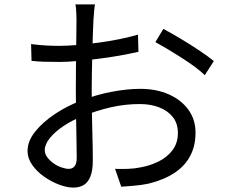

<svg xmlns="http://www.w3.org/2000/svg" viewBox="-20 -819 1040 871"><path d="M411 -799Q409 -790 408 -778.5Q407 -767 406 -754Q405 -741 404 -730Q403 -707 401.5 -670Q400 -633 399 -588.5Q398 -544 397 -498.5Q396 -453 396 -414Q396 -375 396.5 -328.5Q397 -282 398.5 -236.5Q400 -191 400.5 -152.5Q401 -114 401 -91Q401 -45 390 -18Q379 9 359.5 20.5Q340 32 313 32Q284 32 248 18.5Q212 5 179.5 -18Q147 -41 126 -71Q105 -101 105 -134Q105 -179 139.5 -222Q174 -265 229.5 -302Q285 -339 347 -362Q415 -389 486 -402.5Q557 -416 616 -416Q689 -416 745.5 -391Q802 -366 834.5 -321.5Q867 -277 867 -217Q867 -157 842.5 -111Q818 -65 770.5 -34Q723 -3 654 14Q621 21 588.5 23.5Q556 26 530 28L502 -53Q530 -52 560.5 -53Q591 -54 619 -60Q663 -68 701.5 -87.5Q740 -107 763.5 -139Q787 -171 787 -216Q787 -259 764 -288Q741 -317 702 -332Q663 -347 615 -347Q549 -347 486 -333Q423 -319 358 -293Q310 -275 270 -248.5Q230 -222 206.5 -193Q183 -164 183 -138Q183 -121 194.5 -105.5Q206 -90 223 -78Q240 -66 259 -59.5Q278 -53 292 -53Q309 -53 318.5 -65Q328 -77 328 -102Q328 -131 327 -182.5Q326 -234 325 -294.5Q324 -355 324 -410Q324 -453 324.5 -502Q325 -551 325.5 -597Q326 -643 326.5 -678Q327 -713 327 -728Q327 -738 326.5 -751.5Q326 -765 325 -778Q324 -791 322 -799ZM721 -688Q757 -669 801 -642.5Q845 -616 885.5 -589Q926 -562 950 -542L909 -478Q891 -496 863 -516.5Q835 -537 803 -557.5Q771 -578 740 -596.5Q709 -615 685 -628ZM121 -619Q162 -614 191.5 -612.5Q221 -611 249 -611Q286 -611 332 -615Q378 -619 427 -625.5Q476 -632 522.5 -641.5Q569 -651 606 -662L608 -584Q569 -575 521 -566.5Q473 -558 423.5 -552Q374 -546 329 -542Q284 -538 251 -538Q208 -538 178.5 -539Q149 -540 123 -543Z"/></svg>

Font: Farlight84_Sys_V01
Style: Regular
Weight: 400
Designer: Ryoko NISHIZUKA  (kana, bopomofo & ideographs); Paul D. Hunt (Latin, Greek & Cyrillic); Sandoll Communications , Soo-you
Foundry: Adobe
Version: Version 2.004;October 29, 2024;FontCreator 14.0.0.2814 64-bi